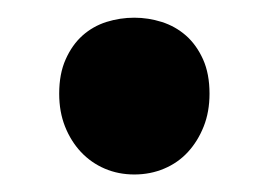

<svg xmlns="http://www.w3.org/2000/svg" viewBox="-20 -456 300 217"><path d="M46.9 -350.1Q46.9 -372.6 54.2 -388.9Q61.5 -405.3 73.2 -415.8Q85 -426.3 100.3 -431.2Q115.7 -436 131.8 -436Q147.5 -436 162.8 -431.2Q178.2 -426.3 190.2 -415.8Q202.1 -405.3 209.5 -388.9Q216.8 -372.6 216.8 -350.1Q216.8 -329.6 210.2 -313Q203.6 -296.4 192.4 -284.2Q181.2 -272 165.5 -265.4Q149.9 -258.8 131.8 -258.8Q113.8 -258.8 98.4 -265.4Q83 -272 71.5 -284.2Q60.1 -296.4 53.5 -313Q46.9 -329.6 46.9 -350.1Z"/></svg>

Font: Simonetta
Style: Black
Weight: 900
Designer: Gayaneh Bagdasaryan
Foundry: Brownfox
Version: Version 1.002